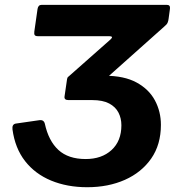

<svg xmlns="http://www.w3.org/2000/svg" viewBox="-20 -762 727 791"><path d="M339.2 9.3Q256.8 9.3 190.7 -18Q124.7 -45.3 83.3 -98.3Q41.9 -151.4 31.4 -229.1Q29 -250.2 45.1 -252.9L142.4 -266.9Q160.6 -269.3 164.8 -252Q180.1 -181.6 220.7 -144.2Q261.4 -106.8 333 -106.8Q399.1 -106.8 439.6 -143.9Q480.1 -181 480.1 -245.8Q480.1 -274.9 468 -298.3Q455.9 -321.8 429.7 -335.7Q403.4 -349.7 359.5 -349.7H261.8Q243.2 -349.7 246 -365.5L256.4 -436.8Q258.4 -450 276.3 -450H410.9Q491.7 -450 542.7 -422.1Q593.7 -394.3 618.3 -348.3Q642.9 -302.3 642.9 -247.7Q642.9 -166.3 603 -108.9Q563 -51.6 494.5 -21.1Q426 9.3 339.2 9.3ZM350.7 -379.7 260.9 -445.3 435.3 -599.5Q442.9 -606.4 441 -609.7Q439.2 -612.9 430.2 -612.9H136.7Q126.3 -612.9 123.1 -617.3Q120 -621.6 121.4 -632L134.7 -725.3Q137.4 -742 151.6 -742H667.4Q682.3 -742 680.2 -726L674.6 -684.8Q673.6 -675.8 670.5 -668.5Q667.4 -661.1 656.2 -652.1Z"/></svg>

Font: Libre Franklin Thin
Style: Italic
Weight: 100
Italic angle: -8°
Designer: Pablo Impallari, Rodrigo Fuenzalida, Nhung Nguyen
Foundry: Impallari Type
Version: Version 3.000